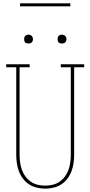

<svg xmlns="http://www.w3.org/2000/svg" viewBox="-20 -1119 540 1147"><path d="M250 8Q225 8 200 2Q175 -4 154 -17.5Q133 -31 117.5 -51.5Q102 -72 93 -96Q84 -120 80.5 -145Q77 -170 77 -195V-717H17V-735H157V-717H97V-195Q97 -172 100 -149.5Q103 -127 110.5 -105.5Q118 -84 131.5 -65.5Q145 -47 163.5 -34Q182 -21 204.5 -15.5Q227 -10 250 -10Q273 -10 295.5 -15.5Q318 -21 336.5 -34Q355 -47 368.5 -65.5Q382 -84 389.5 -105.5Q397 -127 400 -149.5Q403 -172 403 -195V-717H343V-735H483V-717H423V-195Q423 -170 419.5 -145Q416 -120 407 -96Q398 -72 382.5 -51.5Q367 -31 346 -17.5Q325 -4 300 2Q275 8 250 8ZM350 -859Q345 -859 339.5 -860.5Q334 -862 330.5 -865.5Q327 -869 325.5 -874.5Q324 -880 324 -885Q324 -890 325.5 -895.5Q327 -901 330.5 -904.5Q334 -908 339.5 -910Q345 -912 350 -912Q355 -912 360.5 -910Q366 -908 369.5 -904.5Q373 -901 375 -895.5Q377 -890 377 -885Q377 -880 375 -874.5Q373 -869 369.5 -865.5Q366 -862 360.5 -860.5Q355 -859 350 -859ZM150 -859Q145 -859 139.5 -860.5Q134 -862 130.5 -865.5Q127 -869 125.5 -874.5Q124 -880 124 -885Q124 -890 125.5 -895.5Q127 -901 130.5 -904.5Q134 -908 139.5 -910Q145 -912 150 -912Q155 -912 160.5 -910Q166 -908 169.5 -904.5Q173 -901 175 -895.5Q177 -890 177 -885Q177 -880 175 -874.5Q173 -869 169.5 -865.5Q166 -862 160.5 -860.5Q155 -859 150 -859ZM100 -1081V-1099H400V-1081Z"/></svg>

Font: Iosevka Curly Slab Thin
Style: Regular
Weight: 100
Monospace: yes
Designer: Belleve Invis
Foundry: Belleve Invis
Version: Version 22.1.2; ttfautohint (v1.8.4)